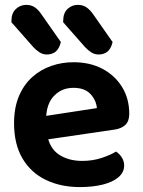

<svg xmlns="http://www.w3.org/2000/svg" viewBox="-20 -745 579 780"><path d="M123.8 -171.4 118.5 -266.8 373.6 -305.8Q370.9 -337.7 347.5 -363Q324.1 -388.2 278.6 -388.2Q231.1 -388.2 199.8 -355.9Q168.6 -323.6 167.3 -263.7L171.2 -200.8Q180.2 -143.3 219.1 -117.3Q258 -91.3 313.9 -91.3Q355.9 -91.3 392.5 -103.3Q429.2 -115.3 451.2 -129.3Q465.5 -120.4 474.9 -105.2Q484.4 -90.1 484.4 -72.9Q484.4 -44.6 460.9 -24.8Q437.4 -5 397 5Q356.5 15 304.6 15Q227 15 166.5 -14Q106 -43 71.6 -100.8Q37.1 -158.6 37.1 -244.6Q37.1 -307.5 56.9 -354.3Q76.7 -401.1 110.5 -431.5Q144.3 -461.8 187.6 -477Q230.9 -492.2 278.3 -492.2Q345.9 -492.2 396.6 -465.2Q447.4 -438.2 476.2 -391Q505.1 -343.9 505.1 -282.5Q505.1 -252.6 489.1 -237.5Q473.2 -222.4 444.6 -218.4ZM114.8 -554.2 26.5 -654.5V-660.5Q26.5 -692.1 44.6 -708.6Q62.7 -725.2 86.9 -725.2Q107.1 -725.2 121.7 -715.1Q136.3 -705 148.6 -686.4L227.3 -574.1Q220.3 -546.2 205.7 -534.9Q191.1 -523.6 170.9 -523.6Q153.9 -523.6 140.2 -532.6Q126.4 -541.5 114.8 -554.2ZM325 -554.2 236.7 -654.5V-659.9Q236.7 -692.1 254.3 -708.6Q271.9 -725.2 296.1 -725.2Q317 -725.2 331.5 -715.1Q345.9 -705 358.9 -686.4L437.5 -574.1Q430.6 -546.2 416 -534.9Q401.4 -523.6 380.5 -523.6Q364.2 -523.6 350.6 -532.4Q337 -541.2 325 -554.2Z"/></svg>

Font: Baloo Tammudu 2
Style: Regular
Weight: 400
Designer: Maithili Shingre, Omkar Shende and Ek Type
Foundry: Ek Type
Version: Version 1.700